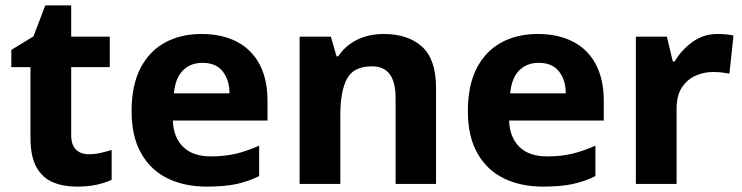

<svg xmlns="http://www.w3.org/2000/svg" viewBox="-20 -682 2752 712"><path d="M264 10Q215 10 176.5 -6Q138 -22 115.5 -61.5Q93 -101 93 -172V-433H22V-497L104 -547L148 -662H244V-546H387V-433H244V-181Q244 -145 261.5 -127.5Q279 -110 309 -110Q332 -110 353.5 -115Q375 -120 394 -126V-15Q370 -4 338.5 3Q307 10 264 10Z M746 10Q665 10 602.5 -20Q540 -50 504 -112.5Q468 -175 468 -269Q468 -365 500.5 -428.5Q533 -492 591.5 -524Q650 -556 727 -556Q803 -556 858 -527.5Q913 -499 942.5 -443.5Q972 -388 972 -308V-235H621Q623 -173 659 -137.5Q695 -102 762 -102Q813 -102 855 -112Q897 -122 941 -142V-29Q901 -9 856.5 0.5Q812 10 746 10ZM625 -336H831Q831 -385 806 -417Q781 -449 731 -449Q686 -449 658 -420.5Q630 -392 625 -336Z M1091 0V-546H1207L1228 -473H1234Q1252 -500 1277.5 -518.5Q1303 -537 1334.5 -546.5Q1366 -556 1403 -556Q1493 -556 1545 -509Q1597 -462 1597 -356V0H1447V-318Q1447 -377 1425.5 -406.5Q1404 -436 1359 -436Q1291 -436 1266.5 -389.5Q1242 -343 1242 -256V0Z M1993 10Q1912 10 1849.5 -20Q1787 -50 1751 -112.5Q1715 -175 1715 -269Q1715 -365 1747.5 -428.5Q1780 -492 1838.5 -524Q1897 -556 1974 -556Q2050 -556 2105 -527.5Q2160 -499 2189.5 -443.5Q2219 -388 2219 -308V-235H1868Q1870 -173 1906 -137.5Q1942 -102 2009 -102Q2060 -102 2102 -112Q2144 -122 2188 -142V-29Q2148 -9 2103.5 0.5Q2059 10 1993 10ZM1872 -336H2078Q2078 -385 2053 -417Q2028 -449 1978 -449Q1933 -449 1905 -420.5Q1877 -392 1872 -336Z M2338 0V-546H2453L2475 -454H2482Q2507 -497 2548 -526.5Q2589 -556 2640 -556Q2655 -556 2672.5 -554.5Q2690 -553 2700 -550L2685 -409Q2674 -411 2659 -413Q2644 -415 2623 -415Q2592 -415 2561 -402Q2530 -389 2509.5 -359Q2489 -329 2489 -277V0Z"/></svg>

Font: Noto Sans Symbols
Style: Bold
Weight: 700
Version: Version 2.002